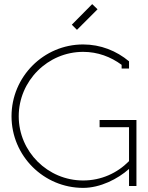

<svg xmlns="http://www.w3.org/2000/svg" viewBox="-20 -904 718 933"><path d="M464 -286H607V-121C550 -63 472 -27 384 -27C212 -27 71 -167 71 -339C71 -511 212 -652 384 -652C455 -652 518 -628 571 -589V-571H607V-606C546 -657 469 -688 384 -688C192 -688 36 -531 36 -339C36 -147 192 9 384 9C467 9 552 -34 607 -83V0H643V-321H464ZM354 -759 454 -859 428 -884 329 -784Z"/></svg>

Font: Rawengulk
Style: Regular
Weight: 400
Version: Version 0.9